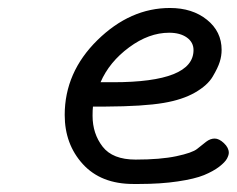

<svg xmlns="http://www.w3.org/2000/svg" viewBox="-20 -456 593 481"><path d="M142.1 -168Q142.1 -274.9 224.1 -355.5Q306.2 -436 405.8 -436Q461.9 -436 498.5 -406.5Q535.2 -377 535.2 -331.1Q535.2 -315.9 530.5 -301Q525.9 -286.1 512.9 -264.2Q500 -242.2 468.5 -224.1Q437 -206.1 390.1 -198.2Q339.4 -189.5 244.1 -189H212.9Q211.9 -181.2 211.9 -166Q211.9 -121.1 237.1 -88.6Q262.2 -56.2 319.8 -56.2Q381.8 -56.2 421.9 -64.7Q461.9 -73.2 473.9 -83Q485.8 -92.8 496.3 -100.8Q506.8 -108.9 517.8 -108.9Q528.8 -108.9 541 -97.4Q553.2 -85.9 553.2 -73.2Q553.2 -67.4 548.6 -58.6Q543.9 -49.8 529.1 -38.3Q514.2 -26.9 491 -17.3Q467.8 -7.8 425.3 -1.5Q382.8 4.9 328.1 4.9H314Q232.9 4.9 187.5 -44.9Q142.1 -94.7 142.1 -168ZM231.9 -250H263.2Q464.8 -250 464.8 -330.6Q464.8 -350.1 448 -362.1Q431.2 -374 403.8 -374Q353 -374 303.5 -337.4Q253.9 -300.8 231.9 -250Z"/></svg>

Font: CMU Typewriter Text Variable Width
Style: Italic
Weight: 500
Italic angle: -14.04°
Version: Version 0.7.0